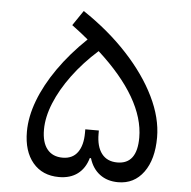

<svg xmlns="http://www.w3.org/2000/svg" viewBox="-50 -733 778 784"><g transform="rotate(5 339.0 -341.0)"><path d="M310.3 -201.9V-187.6Q310.3 -136.4 289.4 -107.4Q268.4 -78.5 228 -78.5Q186.7 -78.5 164.5 -106.2Q142.3 -133.8 142.3 -186Q142.3 -237.3 165.9 -295.2Q189.5 -353.1 233.2 -412.2Q276.9 -471.3 336.8 -524.8Q434.4 -436.2 483.6 -351.4Q532.8 -266.5 532.8 -187.2Q532.8 -78.5 452.1 -78.5Q410.1 -78.5 388 -107.3Q365.9 -136.1 365.9 -188.3V-201.9ZM338.8 -86.6H343.7Q356.4 -44.5 387.2 -21.4Q417.9 1.6 462.1 1.6Q528 1.6 566.6 -51.3Q605.2 -104.2 605.2 -194.2Q605.2 -274.2 563.3 -360.1Q521.5 -446.1 444.6 -529.1Q367.8 -612.2 262 -682.7L220.2 -621.1Q240.9 -605.7 256.7 -593.4Q272.5 -581.2 287.7 -568.2Q219.6 -503 171.8 -434.6Q124 -366.2 98.8 -299.5Q73.6 -232.8 73.6 -172.1Q73.6 -91.5 112.7 -44.9Q151.8 1.6 220 1.6Q266.1 1.6 296.3 -21.1Q326.5 -43.8 338.8 -86.6Z"/></g></svg>

Font: Estedad VF
Style: Regular
Weight: 100
Designer: Amin Abedi
Version: Version 7.3